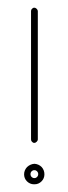

<svg xmlns="http://www.w3.org/2000/svg" viewBox="-20 -478 177 498"><path d="M68.8 -458C66.4 -458 64.5 -457 63 -455.1C61 -453.1 60.5 -451.2 60.5 -449.2V-448.7V-116.7C60.5 -114.3 61 -112.3 63 -110.4C64.5 -108.4 66.4 -107.4 68.8 -107.4C71.3 -107.4 73.2 -108.4 75.2 -110.4C77.1 -112.3 78.1 -114.3 78.1 -116.7V-448.7V-449.2C78.1 -451.2 77.1 -453.1 75.2 -455.1C73.2 -457 71.3 -458 68.8 -458ZM69.3 -53.2C62 -52.7 55.7 -49.8 50.3 -44.9C45.4 -39.6 42.5 -33.2 42.5 -25.9C42.5 -19 44.9 -12.7 49.8 -7.8C54.7 -2.9 61 0 67.9 0H68.8H69.3H69.8C77.1 0 83 -2.9 87.9 -7.8C92.8 -12.7 95.2 -19 95.2 -25.9C95.2 -33.2 92.8 -39.6 87.9 -44.9C83 -49.8 76.7 -52.7 69.3 -53.2ZM68.8 -36.6H69.3C72.3 -36.6 74.2 -35.6 76.2 -33.7C78.1 -31.7 79.1 -29.3 79.1 -26.4C79.1 -23.4 78.1 -21 76.2 -19C74.2 -17.1 72.3 -16.1 69.3 -16.1H68.8C65.9 -16.1 64 -17.1 62 -19C60.1 -21 59.1 -23.4 59.1 -26.4C59.1 -29.3 60.1 -31.7 62 -33.7C64 -35.6 65.9 -36.6 68.8 -36.6Z"/></svg>

Font: Mill
Style: Thin
Weight: 100
Version: Version 001.000